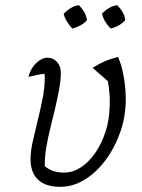

<svg xmlns="http://www.w3.org/2000/svg" viewBox="-20 -714 548 742"><path d="M213 8Q156 8 127 -19.5Q98 -47 98 -99Q98 -129 106.5 -167Q115 -205 125.5 -247.5Q136 -290 144.5 -332.5Q153 -375 153 -414Q153 -421 152 -430.5Q151 -440 149 -449L180 -429Q167 -430 154.5 -429Q142 -428 126 -425Q110 -422 90 -417Q95 -438 107 -455Q119 -472 134 -481.5Q149 -491 163 -491Q185 -491 200 -475Q215 -459 215 -434Q215 -404 208.5 -368.5Q202 -333 193 -295Q184 -257 174.5 -219Q165 -181 159 -145Q153 -109 153 -79Q153 -71 153.5 -65Q154 -59 155 -56L143 -81Q162 -62 182 -54.5Q202 -47 228 -47Q261 -47 292 -67Q323 -87 348 -123Q373 -159 388 -205.5Q403 -252 404 -306Q405 -332 403 -354.5Q401 -377 397 -400L338 -452Q360 -466 382.5 -476Q405 -486 436 -494Q450 -464 458 -419Q466 -374 466 -330Q466 -263 444.5 -202.5Q423 -142 387 -94Q351 -46 306 -19Q261 8 213 8ZM285 -694Q297 -682 305.5 -667.5Q314 -653 316 -636Q306 -624 290 -615.5Q274 -607 259 -604Q247 -617 238 -632Q229 -647 226 -661Q239 -674 253.5 -683Q268 -692 285 -694ZM433 -694Q446 -681 454 -667Q462 -653 464 -636Q452 -623 437.5 -615Q423 -607 408 -604Q396 -615 387 -630Q378 -645 374 -661Q386 -674 401.5 -683Q417 -692 433 -694Z"/></svg>

Font: Piazzolla 8pt ExtraLight
Style: Italic
Weight: 250
Italic angle: -11.3°
Designer: Juan Pablo del Peral
Foundry: Huerta Tipografica
Version: Version 2.001